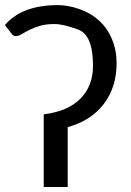

<svg xmlns="http://www.w3.org/2000/svg" viewBox="-20 -743 519 763"><path d="M-0.5 -643.6Q67.4 -722.7 210.4 -722.7Q250.5 -722.7 295.4 -707Q340.3 -691.4 373.5 -661.4Q406.7 -631.3 425 -587.2Q443.4 -543 443.4 -492.2Q443.4 -396 392.1 -329.3Q340.8 -262.7 249 -237.8V0H153.8V-288.6Q251 -300.8 300.3 -351.6Q349.6 -402.3 349.6 -481.9Q349.6 -604 290.3 -625.7Q231 -647.5 196.3 -647.5Q161.6 -647.5 137.2 -639.9Q112.8 -632.3 95.2 -623.3Q77.6 -614.3 65.7 -606.9Q53.7 -599.6 43 -599.6Q32.2 -599.6 26.4 -608.4Z"/></svg>

Font: Lato-Medium
Style: Regular
Weight: 500
Designer: Lukasz Dziedzic
Foundry: tyPoland Lukasz Dziedzic
Version: Version 2.006; 2014-01-15